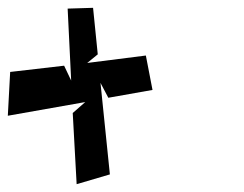

<svg xmlns="http://www.w3.org/2000/svg" viewBox="-37 -624 624 491"><path d="M-17 -328 181 -363 149 -335 159 -153 244 -178 220 -412 240 -374 353 -394 336 -482 186 -463 213 -485 201 -604 136 -602 145 -418 127 -456 -11 -440Z"/></svg>

Font: Charger Slice
Style: Regular
Weight: 400
Designer: Jasper
Foundry: Cannot Into Space Fonts
Version: Version 1.1